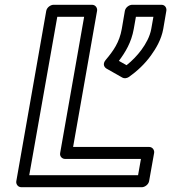

<svg xmlns="http://www.w3.org/2000/svg" viewBox="-20 -756 714 801"><path d="M251 -93H568L556 -25H102L219 -686H331L231 -118C228 -103 240 -93 251 -93ZM285 -143 385 -711C387 -722 379 -736 364 -736H203C192 -736 176 -726 173 -711L48 0C46 11 54 25 69 25H572C583 25 599 15 602 0L623 -118C625 -129 617 -143 602 -143ZM476 -502C503 -538 528 -579 538 -635L547 -686H620L611 -635C605 -603 589 -574 570 -548C553 -525 531 -502 508 -484ZM421 -506C406 -488 416 -475 424 -470L491 -432C498 -428 509 -429 518 -435C552 -459 585 -490 610 -525C631 -554 653 -591 661 -635L674 -711C676 -722 669 -736 654 -736H531C520 -736 504 -726 501 -711L488 -635C478 -579 453 -544 421 -506Z"/></svg>

Font: Asimov
Style: WidOuIt
Weight: 500
Designer: Google
Version: Version 2.000980; 2014